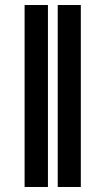

<svg xmlns="http://www.w3.org/2000/svg" viewBox="-20 -742 422 765"><path d="M78 3V-722H171V3ZM210 3V-722H302V3Z"/></svg>

Font: Sinter Bold
Style: Regular
Weight: 700
Foundry: Adobe & rsms
Version: Version 1.000